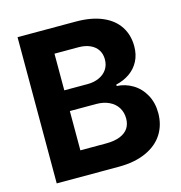

<svg xmlns="http://www.w3.org/2000/svg" viewBox="-105 -802 846 897"><g transform="rotate(-15 318.0 -353.5)"><path d="M59.7 -707.2H341.1Q417.1 -707.2 469.8 -684.4Q522.4 -661.7 549 -620.6Q575.5 -579.5 575.5 -525.6Q575.5 -485 559.3 -453.8Q543.1 -422.7 514.3 -402.5Q485.5 -382.3 448 -373.9V-367Q488.8 -365.1 524.5 -343.8Q560.2 -322.5 581.6 -283.9Q603.1 -245.4 603.1 -194.9Q603.1 -138.1 575.3 -94Q547.5 -49.9 492.4 -25Q437.2 0 359.6 0H59.7ZM451.6 -209.3Q451.6 -238.7 437.4 -261.8Q423.2 -284.8 396.3 -297.7Q369.3 -310.6 333.7 -310.6H206.4V-120.6H330.3Q371.6 -120.6 398.7 -131.6Q425.7 -142.6 438.7 -162.2Q451.6 -181.8 451.6 -209.3ZM427.1 -501.8Q427.1 -527.7 414.8 -547.1Q402.4 -566.5 378.7 -577.3Q355.1 -588.1 322.1 -588.1H206.4V-410.8H319.3Q350.2 -410.8 374.8 -421.9Q399.4 -433 413.3 -453.5Q427.1 -474 427.1 -501.8Z"/></g></svg>

Font: Pretendard Variable
Style: Regular
Weight: 400
Designer: Base glyphs from Inter by Rasmus Andersson; Hangul glyphs from Noto Sans CJK(Source Han Sans) by Jang Soo-young and Kang
Foundry: Kil Hyung-jin
Version: Version 1.100;FEAKit 1.0